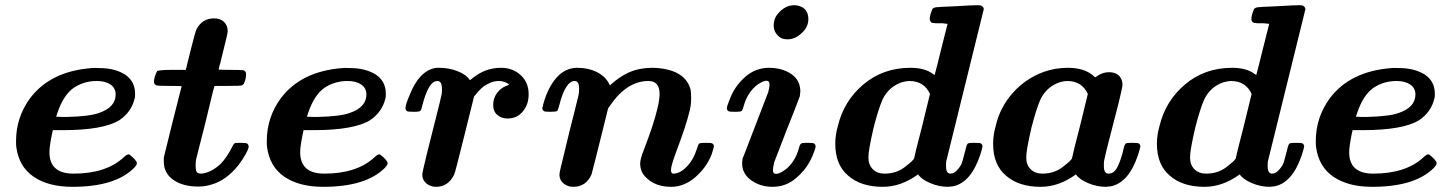

<svg xmlns="http://www.w3.org/2000/svg" viewBox="-20 -714 5617 742"><path d="M264 -43Q389 -43 457 -105Q472 -120 480 -117Q509 -94 509 -83Q509 -76 497 -64Q424 8 260 8Q167 8 110 -31Q53 -70 43 -146Q42 -150 42 -169Q42 -260 96 -334Q175 -439 335 -451Q339 -452 363 -451Q423 -451 463 -426Q502 -400 502 -352Q502 -339 501 -336Q489 -282 442 -250Q380 -211 222 -211H184Q184 -208 181 -197Q171 -147 171 -126Q171 -43 264 -43ZM406 -388Q386 -401 354 -401Q304 -401 264 -374Q225 -346 202 -278L197 -263Q210 -262 237 -262Q328 -264 364 -278Q427 -300 427 -349Q427 -374 406 -388Z M651 -18Q613 -44 613 -90V-105L647 -243L682 -381Q667 -382 636 -382Q591 -382 585 -384Q575 -388 575 -398Q575 -415 587 -439Q594 -444 647 -444H698L716 -517Q733 -585 739 -600Q761 -643 807 -643Q831 -643 845 -630Q860 -616 860 -594Q860 -584 842 -514Q840 -508 837.5 -496Q835 -484 834 -481Q833 -476 831.5 -470.5Q830 -465 828.5 -461Q827 -457 827 -454L825 -445Q840 -444 871 -444Q916 -444 922 -442Q931 -438 931 -428Q931 -408 922 -390Q920 -388 918 -386L915 -384Q909 -382 860 -382H809Q804 -367 790 -307Q784 -280 772 -232.5Q760 -185 756 -170Q739 -102 738 -99Q736 -87 736 -75Q736 -57 740 -50Q744 -43 758 -43Q795 -46 833 -81Q856 -105 875 -142Q883 -158 886 -160Q890 -162 904 -162H910Q928 -162 934 -160Q941 -156 941 -146Q937 -124 901 -75Q854 -17 798 -1Q774 7 746 7Q688 7 651 -18Z M1233 -43Q1358 -43 1426 -105Q1441 -120 1449 -117Q1478 -94 1478 -83Q1478 -76 1466 -64Q1393 8 1229 8Q1136 8 1079 -31Q1022 -70 1012 -146Q1011 -150 1011 -169Q1011 -260 1065 -334Q1144 -439 1304 -451Q1308 -452 1332 -451Q1392 -451 1432 -426Q1471 -400 1471 -352Q1471 -339 1470 -336Q1458 -282 1411 -250Q1349 -211 1191 -211H1153Q1153 -208 1150 -197Q1140 -147 1140 -126Q1140 -43 1233 -43ZM1375 -388Q1355 -401 1323 -401Q1273 -401 1233 -374Q1194 -346 1171 -278L1166 -263Q1179 -262 1206 -262Q1297 -264 1333 -278Q1396 -300 1396 -349Q1396 -374 1375 -388Z M1612 -39Q1612 -47 1629 -117Q1648 -193 1665 -260Q1683 -330 1687 -351Q1688 -355 1688 -369Q1688 -401 1671 -401Q1665 -401 1658 -398Q1633 -385 1613 -310Q1609 -290 1605 -286Q1601 -282 1583 -282H1578Q1558 -282 1554 -284Q1547 -288 1547 -296Q1547 -310 1564 -349Q1600 -439 1661 -451Q1664 -452 1677 -452Q1715 -452 1748 -439Q1782 -426 1796 -404L1805 -411Q1855 -452 1916 -452Q1962 -452 1993 -423Q2023 -395 2023 -350Q2023 -310 2001 -284Q1979 -256 1941 -256Q1918 -256 1902 -270Q1886 -283 1886 -308Q1886 -343 1912 -367Q1925 -379 1947 -386Q1947 -390 1933 -396Q1920 -401 1908 -401Q1886 -401 1866 -390Q1842 -380 1812 -341L1775 -192Q1739 -46 1735 -39Q1712 8 1665 8Q1644 8 1628 -5Q1612 -18 1612 -39Z M2142 -39Q2142 -49 2161 -124Q2183 -217 2198 -274L2216 -347Q2218 -357 2218 -372Q2218 -401 2201 -401Q2165 -401 2141 -306Q2136 -287 2133 -285Q2128 -282 2107 -282Q2087 -282 2083 -284Q2076 -288 2076 -296V-298Q2076 -299 2077 -301Q2078 -303 2078 -304Q2079 -306 2079 -310Q2101 -390 2145 -428Q2175 -452 2211 -452Q2253 -452 2286 -436Q2319 -419 2333 -392L2337 -384L2345 -391Q2398 -437 2451 -447Q2476 -452 2506 -452Q2628 -447 2649 -367Q2651 -353 2651 -334Q2651 -305 2644 -281Q2631 -227 2593 -127Q2573 -73 2573 -57Q2573 -43 2582 -43Q2608 -43 2634 -70Q2659 -95 2673 -138Q2678 -156 2682 -159Q2686 -162 2702 -162H2708Q2728 -162 2732 -160Q2739 -156 2739 -148Q2739 -144 2730 -117Q2711 -68 2668 -30Q2624 8 2574 8Q2514 8 2479 -26Q2454 -48 2454 -82Q2454 -100 2469 -137Q2506 -233 2520 -292Q2529 -328 2529 -351Q2529 -401 2486 -401Q2439 -401 2398 -371Q2365 -347 2337 -305L2330 -295L2299 -170Q2290 -134 2282 -102Q2274 -70 2270 -55.5Q2266 -41 2266 -40Q2245 8 2195 8Q2174 8 2158 -5Q2142 -18 2142 -39Z M2985 -578Q2970 -593 2970 -615Q2970 -644 2989 -664Q3007 -685 3032 -692Q3046 -694 3048 -694Q3072 -694 3089 -680Q3104 -665 3104 -641Q3104 -609 3078 -586Q3053 -562 3023 -562Q2998 -562 2985 -578ZM3038 -428Q3073 -404 3073 -360Q3073 -356 3071 -342L3066 -329Q3061 -316 3048 -282Q3035 -248 3021 -214L2972 -87Q2967 -65 2967 -57Q2967 -42 2979 -42Q2988 -42 3002 -50Q3015 -58 3022 -64Q3054 -93 3067 -140Q3071 -156 3076 -159Q3079 -162 3095 -162H3101Q3121 -162 3125 -160Q3132 -156 3132 -148Q3132 -141 3121 -114Q3100 -63 3059 -28Q3019 8 2966 8Q2924 8 2893 -11Q2861 -29 2851 -60Q2848 -69 2848 -84Q2848 -88 2850 -102L2855 -114Q2860 -127 2873.5 -162Q2887 -197 2900 -231L2949 -358Q2954 -378 2954 -388Q2954 -402 2942 -402Q2933 -402 2919 -394Q2906 -387 2899 -380Q2867 -351 2854 -304Q2850 -289 2846 -285Q2841 -282 2826 -282H2820Q2800 -282 2796 -284Q2789 -288 2789 -296Q2789 -303 2800 -330Q2819 -381 2860 -417Q2900 -452 2952 -452Q3002 -452 3038 -428Z M3258 -35Q3208 -77 3208 -158Q3208 -193 3218 -227Q3241 -324 3317 -388Q3393 -452 3499 -452Q3554 -452 3586 -428L3592 -424Q3601 -457 3617 -523L3642 -622H3638Q3636 -622 3633 -623Q3627 -623 3623 -624H3611H3600Q3593 -624 3590 -625H3585Q3573 -628 3573 -642Q3573 -649 3577 -662Q3582 -677 3583 -679Q3589 -685 3598 -686Q3603 -687 3674 -690Q3739 -694 3761 -694Q3779 -694 3782 -679L3637 -91Q3636 -88 3636 -72Q3636 -43 3653 -43Q3668 -43 3682 -60Q3696 -76 3700 -93Q3706 -114 3711 -134Q3715 -154 3720 -159Q3724 -162 3741 -162H3746Q3766 -162 3770 -160Q3777 -156 3777 -148Q3777 -144 3768 -115Q3732 -8 3663 6Q3647 8 3644 8Q3609 8 3576 -6Q3542 -20 3528 -40Q3462 8 3392 8Q3307 8 3258 -35ZM3574 -351Q3551 -401 3494 -401Q3483 -401 3465 -396Q3415 -379 3391 -330Q3374 -291 3356 -220Q3336 -134 3336 -106Q3336 -77 3353 -60Q3370 -43 3398 -43Q3446 -43 3480 -71Q3488 -77 3502 -89Q3513 -100 3513 -103Q3513 -108 3544 -228Z M3868 -35Q3818 -77 3818 -158Q3818 -193 3828 -227Q3844 -299 3895 -356Q3943 -410 4013 -436Q4058 -452 4107 -452Q4172 -452 4208 -419Q4212 -414 4214 -416L4220 -420Q4241 -435 4266 -435Q4290 -435 4304 -422Q4318 -408 4318 -386Q4318 -378 4303 -316Q4297 -293 4269 -184Q4253 -123 4247 -93Q4246 -89 4246 -72Q4246 -43 4264 -43Q4285 -43 4297 -66Q4308 -86 4319 -125Q4319 -126 4319.5 -129.5Q4320 -133 4321 -134Q4325 -154 4330 -159Q4334 -162 4351 -162H4356Q4376 -162 4380 -160Q4387 -156 4387 -148Q4387 -144 4378 -115Q4342 -8 4273 6Q4257 8 4254 8Q4219 8 4186 -6Q4152 -20 4138 -40Q4072 8 4002 8Q3917 8 3868 -35ZM4184 -351Q4161 -401 4104 -401Q4093 -401 4075 -396Q4025 -379 4001 -330Q3984 -291 3966 -220Q3946 -134 3946 -106Q3946 -77 3963 -60Q3980 -43 4008 -43Q4056 -43 4090 -71Q4098 -77 4112 -89Q4123 -100 4123 -103Q4123 -108 4154 -228Z M4501 -35Q4451 -77 4451 -158Q4451 -193 4461 -227Q4484 -324 4560 -388Q4636 -452 4742 -452Q4797 -452 4829 -428L4835 -424Q4844 -457 4860 -523L4885 -622H4881Q4879 -622 4876 -623Q4870 -623 4866 -624H4854H4843Q4836 -624 4833 -625H4828Q4816 -628 4816 -642Q4816 -649 4820 -662Q4825 -677 4826 -679Q4832 -685 4841 -686Q4846 -687 4917 -690Q4982 -694 5004 -694Q5022 -694 5025 -679L4880 -91Q4879 -88 4879 -72Q4879 -43 4896 -43Q4911 -43 4925 -60Q4939 -76 4943 -93Q4949 -114 4954 -134Q4958 -154 4963 -159Q4967 -162 4984 -162H4989Q5009 -162 5013 -160Q5020 -156 5020 -148Q5020 -144 5011 -115Q4975 -8 4906 6Q4890 8 4887 8Q4852 8 4819 -6Q4785 -20 4771 -40Q4705 8 4635 8Q4550 8 4501 -35ZM4817 -351Q4794 -401 4737 -401Q4726 -401 4708 -396Q4658 -379 4634 -330Q4617 -291 4599 -220Q4579 -134 4579 -106Q4579 -77 4596 -60Q4613 -43 4641 -43Q4689 -43 4723 -71Q4731 -77 4745 -89Q4756 -100 4756 -103Q4756 -108 4787 -228Z M5287 -43Q5412 -43 5480 -105Q5495 -120 5503 -117Q5532 -94 5532 -83Q5532 -76 5520 -64Q5447 8 5283 8Q5190 8 5133 -31Q5076 -70 5066 -146Q5065 -150 5065 -169Q5065 -260 5119 -334Q5198 -439 5358 -451Q5362 -452 5386 -451Q5446 -451 5486 -426Q5525 -400 5525 -352Q5525 -339 5524 -336Q5512 -282 5465 -250Q5403 -211 5245 -211H5207Q5207 -208 5204 -197Q5194 -147 5194 -126Q5194 -43 5287 -43ZM5429 -388Q5409 -401 5377 -401Q5327 -401 5287 -374Q5248 -346 5225 -278L5220 -263Q5233 -262 5260 -262Q5351 -264 5387 -278Q5450 -300 5450 -349Q5450 -374 5429 -388Z"/></svg>

Font: KaTeX_Math
Style: Bold Italic
Weight: 700
Version: Version